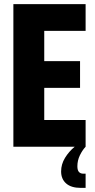

<svg xmlns="http://www.w3.org/2000/svg" viewBox="-20 -713 461 933"><path d="M45 -693H396V-563H195V-416H369V-286H195V-130H396V0H45ZM343 0H396Q380 17 368 42Q356 67 356 95Q356 114 363.5 122.5Q371 131 385 131H396V200H372Q326 200 301.5 178.5Q277 157 277 120Q277 85 296 54Q315 23 343 0Z"/></svg>

Font: Khand Variable Light
Style: Regular
Weight: 300
Designer: Satya Rajpurohit
Foundry: Indian Type Foundry
Version: Version 3.000